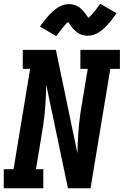

<svg xmlns="http://www.w3.org/2000/svg" viewBox="-24 -1000 657 1020"><path d="M-4 0V-101H48L136 -634H97V-735H273L387 -187Q387 -191 387.5 -194.5Q388 -198 388 -202L389 -239Q391 -289 396 -340Q401 -391 410 -441L442 -634H403V-735H613V-634H562L457 0H337L222 -548Q222 -544 221.5 -540.5Q221 -537 221 -533L220 -496Q218 -446 213 -395Q208 -344 199 -294L167 -101H206V0ZM275 -808 188 -859Q198 -872 206.5 -883.5Q215 -895 223 -904.5Q231 -914 239 -922.5Q247 -931 254.5 -938Q262 -945 273 -953Q284 -961 294.5 -966.5Q305 -972 317.5 -975Q330 -978 341 -978Q347 -978 353 -977.5Q359 -977 364.5 -975.5Q370 -974 375.5 -972Q381 -970 386.5 -967.5Q392 -965 395.5 -962.5Q399 -960 404 -955.5Q409 -951 413.5 -946.5Q418 -942 421.5 -938Q425 -934 428 -930Q431 -926 433.5 -922.5Q436 -919 439.5 -914Q443 -909 446 -905Q454 -912 460 -918.5Q466 -925 473.5 -934Q481 -943 490 -954.5Q499 -966 508 -980L595 -930Q586 -917 577.5 -905.5Q569 -894 561 -884Q553 -874 545 -865.5Q537 -857 529.5 -850Q522 -843 511 -835Q500 -827 489 -821.5Q478 -816 466 -813Q454 -810 442 -810Q436 -810 430 -811Q424 -812 418.5 -813Q413 -814 407.5 -816Q402 -818 397 -821Q392 -824 388.5 -826.5Q385 -829 379.5 -833Q374 -837 370 -841.5Q366 -846 362.5 -850Q359 -854 356 -858Q353 -862 350.5 -866Q348 -870 344 -875Q340 -880 338 -883Q330 -877 323.5 -870Q317 -863 310 -854Q303 -845 294 -833.5Q285 -822 275 -808Z"/></svg>

Font: Iosevka Slab Extended Oblique
Style: Bold
Weight: 700
Width: 7
Italic angle: -9°
Monospace: yes
Designer: Belleve Invis
Foundry: Belleve Invis
Version: Version 11.1.1; ttfautohint (v1.8.3)